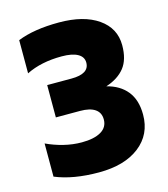

<svg xmlns="http://www.w3.org/2000/svg" viewBox="-106 -772 763 872"><g transform="rotate(-15 275.0 -335.5)"><path d="M513 -185Q513 -92 443 -37.5Q373 17 252 17Q131 17 47 -18V-174Q85 -156 127.5 -145.5Q170 -135 212 -135Q270 -135 302.5 -154Q335 -173 335 -210Q335 -242 311 -258.5Q287 -275 241 -275H127V-427H241Q325 -427 325 -480Q325 -507 299 -521.5Q273 -536 224 -536Q127 -536 57 -501V-657Q134 -688 252 -688Q368 -688 435.5 -641Q503 -594 503 -514Q503 -447 473 -409Q443 -371 385 -352Q446 -337 479.5 -295.5Q513 -254 513 -185Z"/></g></svg>

Font: Biryani Heavy
Style: Regular
Weight: 900
Designer: Dan Reynolds and Mathieu Réguer
Foundry: Dan Reynolds and Mathieu Réguer
Version: Version 1.003; ttfautohint (v1.1) -l 5 -r 5 -G 72 -x 0 -D la